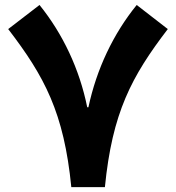

<svg xmlns="http://www.w3.org/2000/svg" viewBox="-20 -770 724 790"><path d="M338.9 -328.6C307.1 -486.3 238.3 -630.9 142.6 -749.5L13.7 -650.4C163.1 -455.6 243.2 -306.6 273.4 0H411.6C441.9 -306.6 521 -455.1 670.4 -650.4L542.5 -749.5C446.3 -630.9 377.4 -486.3 343.8 -328.6Z"/></svg>

Font: Estedad ExtraBold
Style: Regular
Weight: 800
Designer: Amin Abedi
Version: Version 7.3